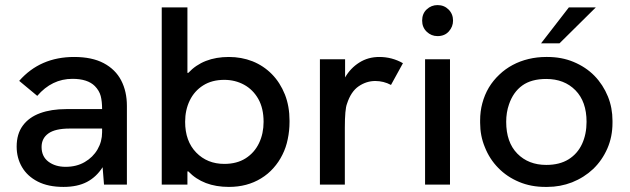

<svg xmlns="http://www.w3.org/2000/svg" viewBox="-20 -726 2478 755"><path d="M229.5 9Q169.5 9 128.5 -12Q87.5 -33 66.5 -69Q45.5 -105 45.5 -149.5Q45.5 -199.5 69.8 -232.2Q94 -265 137.8 -281Q181.5 -297 240.5 -297H381.5Q381.5 -327.5 376 -348.5Q370.5 -369.5 353 -387.5Q324.5 -416 265 -416Q184 -416 126.5 -349L55.5 -408Q138 -502 271.5 -502Q342 -502 388 -477.5Q434 -453 456.5 -409.8Q479 -366.5 479 -309.5V0H389L383.5 -68.5Q359 -30 321.8 -10.5Q284.5 9 229.5 9ZM238 -70Q281 -70 313.2 -88.8Q345.5 -107.5 363.5 -138.5Q381.5 -169.5 381.5 -206V-220.5H254Q197 -220.5 170.2 -201.2Q143.5 -182 143.5 -148Q143.5 -110.5 170.5 -90.2Q197.5 -70 238 -70Z M880 9Q779 9 720.5 -52H717V0H616V-697H717V-439.5H720.5Q779 -502 880 -502Q929.5 -502 973 -485Q1016.5 -467.5 1049 -434.5Q1081.5 -401.5 1100.5 -354Q1118.5 -308 1118.5 -251.5V-247Q1118.5 -212 1111.5 -179Q1105 -146 1090.5 -117.5Q1076.5 -89 1055.5 -65.5Q1034.5 -41.5 1006.5 -24.5Q952 9 880 9ZM862 -81.5Q911.5 -81.5 946 -103.5Q980.5 -125.5 998.5 -163Q1016.5 -200.5 1016.5 -247Q1016.5 -300 995.8 -336.8Q975 -373.5 939.8 -392.8Q904.5 -412 862 -412Q813.5 -412 779 -390.2Q744.5 -368.5 726.2 -331Q708 -293.5 708 -247Q708 -171 751.5 -126.2Q795 -81.5 862 -81.5Z M1336 0H1238V-493H1337V-421.5Q1358 -458 1392.8 -480Q1427.5 -502 1471.5 -502Q1521.5 -502 1564.5 -477.5L1517.5 -392Q1488.5 -407.5 1455.5 -407.5Q1421 -407.5 1390.5 -386.8Q1360 -366 1344.5 -318Q1336 -296.5 1336 -224Z M1749.5 0H1651.5V-493H1749.5ZM1700.5 -584Q1676 -584 1658 -601.2Q1640 -618.5 1640 -645Q1640 -672.5 1658 -689.2Q1676 -706 1700.5 -706Q1726.5 -706 1744 -688.5Q1761.5 -671 1761.5 -645Q1761.5 -621 1745 -602.5Q1728.5 -584 1700.5 -584Z M2132 9H2124Q2068 9 2021.5 -10.5Q1973.5 -30.5 1939.5 -65.5Q1905 -100.5 1886.5 -147.5Q1868 -192 1868 -243V-252.5Q1868 -288 1876.5 -319.5Q1885.5 -353.5 1902.5 -382Q1919.5 -410 1943.5 -432.5Q1967 -455 1996 -470.5Q2025 -486 2058.5 -494Q2092 -502 2128 -502H2132Q2189 -502 2235.5 -482.5Q2283.5 -462.5 2317.5 -428Q2351.5 -393 2370.5 -346.5Q2388.5 -302 2388.5 -251V-243Q2388.5 -188.5 2368.5 -142.5Q2348 -95.5 2312.5 -61.5Q2277 -28 2229.5 -9Q2183 9 2132 9ZM2128 -77.5Q2180.5 -77.5 2215.8 -99.5Q2251 -121.5 2268.8 -160Q2286.5 -198.5 2286.5 -247Q2286.5 -326.5 2242.8 -371Q2199 -415.5 2128 -415.5Q2069.5 -415.5 2033.8 -389.8Q1998 -364 1981.5 -315.5Q1970.5 -284 1970.5 -247Q1970.5 -166.5 2014.2 -122Q2058 -77.5 2128 -77.5ZM2180 -555.5H2107.5L2217 -697H2323Z"/></svg>

Font: Acari Sans Neue SemiBold
Style: Regular
Weight: 600
Designer: Alfredo Marco Pradil (font), Cristiano Sobral (main changes)
Foundry: Hanken Design Co. (font), Cristiano Sobral (main changes)
Version: Version 2.459;March 19, 2022;FontCreator 14.0.0.2808 64-bit;